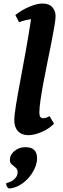

<svg xmlns="http://www.w3.org/2000/svg" viewBox="-20 -754 357 1088"><path d="M141 12Q103 12 82 -10.5Q61 -33 61 -73Q61 -100 70.5 -158.5Q80 -217 95 -296Q110 -375 126 -465Q142 -555 156 -645Q122 -641 88 -628L67 -669Q104 -698 146.5 -716Q189 -734 221 -734Q259 -734 277 -712.5Q295 -691 295 -663Q295 -646 288.5 -606.5Q282 -567 271.5 -514Q261 -461 249 -402.5Q237 -344 226.5 -288Q216 -232 209.5 -187Q203 -142 203 -116Q203 -84 224 -84Q241 -84 261 -96L286 -53Q259 -25 217 -6.5Q175 12 141 12ZM30 314Q22 308 18.5 302.5Q15 297 15 284Q45 277 62.5 260Q80 243 80 222Q80 206 69 196.5Q58 187 47 178Q36 169 36 153Q36 123 62 101.5Q88 80 124 80Q190 80 190 142Q190 171 176 201.5Q162 232 139 257Q116 282 87.5 297.5Q59 313 30 314Z"/></svg>

Font: Petrona ExtraBold
Style: Italic
Weight: 800
Italic angle: -9°
Designer: Ringo R. Seeber
Foundry: Ringo R. Seeber
Version: Version 2.001; ttfautohint (v1.8.3)